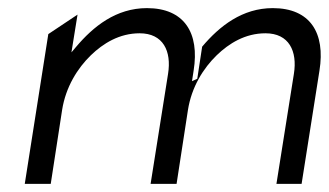

<svg xmlns="http://www.w3.org/2000/svg" viewBox="-20 -463 810 473"><path d="M105 -10 133 -192C142 -249 171 -295 204 -327C234 -356 274 -381 324 -381C382 -381 403 -337 394 -281L351 -10H415L443 -192C452 -249 481 -295 514 -327C544 -356 584 -381 634 -381C692 -381 713 -337 704 -281L661 -10H723L767 -289C782 -382 744 -443 652 -443C577 -443 521 -399 478 -348L466 -269L453 -263L457 -289C472 -382 434 -443 342 -443C266 -443 210 -398 167 -347L156 -334L171 -427L99 -379L41 -10Z"/></svg>

Font: Charger Pro
Style: LitObl
Weight: 300
Designer: Jasper
Foundry: Cannot Into Space Fonts
Version: Version 1.09